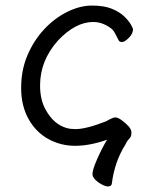

<svg xmlns="http://www.w3.org/2000/svg" viewBox="-20 -506 556 690"><path d="M382 153Q381 164 368 164Q355 164 334.5 150Q314 136 312.5 121.5Q311 107 329 66Q347 25 365 -4Q303 18 250 18Q198 18 153.5 -6.5Q109 -31 82.5 -78.5Q56 -126 56 -190Q56 -254 78.5 -307Q101 -360 138 -400Q175 -440 221 -463Q267 -486 310.5 -486Q354 -486 382 -474.5Q410 -463 426.5 -447Q443 -431 450.5 -417.5Q458 -404 458 -401Q458 -385 443 -370Q428 -355 419 -355Q410 -355 407 -360Q400 -374 393 -387Q386 -400 375 -407Q346 -427 315 -427Q251 -427 188 -360Q124 -288 124 -199Q124 -147 144 -112Q172 -60 219 -46Q233 -42 251 -42Q290 -42 361 -70Q365 -72 376 -78Q387 -84 395 -84Q403 -84 416 -75Q450 -50 452 -33.5Q454 -17 445 -8Q436 1 431 13Q392 74 382 153Z"/></svg>

Font: LXGW WenKai TC
Style: Regular
Weight: 400
Designer: LXGW / Fontworks Inc.
Foundry: LXGW / Fontworks Inc.
Version: Version 1.330